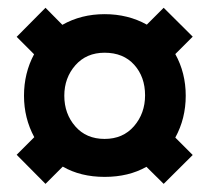

<svg xmlns="http://www.w3.org/2000/svg" viewBox="-20 -712 528 484"><path d="M94.7 -248.5 22 -321.8 66.4 -366.2Q40.5 -414.1 40.5 -470.7Q40.5 -527.8 65.9 -575.2L22 -619.1L94.7 -692.4L137.2 -649.4Q184.6 -676.3 243.7 -676.3Q302.7 -676.3 350.1 -649.9L392.6 -692.4L465.8 -619.6L421.9 -575.7Q448.2 -528.3 448.2 -470.7Q448.2 -413.1 421.9 -365.2L465.8 -321.3L392.6 -248.5L349.1 -291.5Q304.2 -266.1 243.7 -266.1Q183.1 -266.1 138.2 -292ZM243.7 -361.8Q290 -361.8 317.9 -394Q345.7 -426.3 345.7 -471.7Q345.7 -518.1 318.4 -548.6Q291 -579.1 243.7 -579.1Q197.8 -579.1 169.9 -547.4Q142.1 -515.6 142.1 -470.7Q142.1 -425.3 169.7 -393.6Q197.3 -361.8 243.7 -361.8Z"/></svg>

Font: webenart
Style: Regular
Weight: 400
Designer: Vernon Adams
Foundry: Vernon Adams
Version: Version 2.116; ttfautohint (v1.8.3)